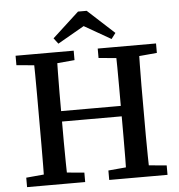

<svg xmlns="http://www.w3.org/2000/svg" viewBox="-58 -917 907 971"><g transform="rotate(-5 396.0 -431.0)"><path d="M40 0V-48L173 -60H201L335 -48V0ZM129 0Q130 -51 130.5 -102Q131 -153 131 -205.5Q131 -258 131 -310V-357Q131 -409 131 -460.5Q131 -512 130.5 -564Q130 -616 129 -667H248Q247 -617 246 -565Q245 -513 245 -461Q245 -409 245 -356V-325Q245 -266 245 -211.5Q245 -157 246 -104.5Q247 -52 248 0ZM189 -315V-368H603V-315ZM457 0V-48L591 -60H619L753 -48V0ZM545 0Q547 -51 547.5 -103Q548 -155 548 -210.5Q548 -266 548 -325V-356Q548 -408 548 -460Q548 -512 547.5 -564Q547 -616 545 -667H664Q663 -617 662 -565Q661 -513 661 -461.5Q661 -410 661 -357V-310Q661 -259 661 -207Q661 -155 662 -103.5Q663 -52 664 0ZM40 -619V-667H335V-619L201 -607H173ZM457 -619V-667H753V-619L619 -607H591ZM418 -862 553 -738 531 -709 353 -811H439L261 -709L239 -738L374 -862Z"/></g></svg>

Font: Source Serif 4 18pt Medium
Style: Regular
Weight: 500
Designer: Frank Grießhammer
Foundry: Adobe Systems Incorporated
Version: Version 4.004;hotconv 1.0.116;makeotfexe 2.5.65601